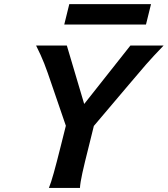

<svg xmlns="http://www.w3.org/2000/svg" viewBox="-20 -931 831 951"><path d="M311 -705.6 397 -416 626 -705.6H790.5Q737.3 -650.4 703.1 -611.3Q668.9 -572.3 620.6 -514.6L444.8 -307.1L420.9 -210.4Q398.4 -121.6 387.9 -73.7Q377.4 -25.9 376 0H222.2Q232.9 -26.4 246.3 -74.5Q259.8 -122.6 281.7 -210.4L306.2 -308.1L235.4 -514.6Q214.8 -576.2 199 -616.7Q183.1 -657.2 158.7 -705.6ZM323.2 -910.6H728L703.1 -809.6H298.3Z"/></svg>

Font: Lesson One
Style: Bold Italic
Weight: 700
Italic angle: -14°
Designer: But Ko, Victor Gaultney, Annie Olsen, Julie Remington, Don Collingsworth, Eric Hays, Becca Hirsbrunner
Version: Version 1.100